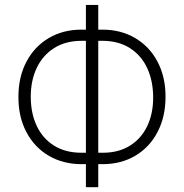

<svg xmlns="http://www.w3.org/2000/svg" viewBox="-20 -740 756 789"><path d="M660.2 -341.8Q660.2 -260.3 627.4 -197.5Q594.7 -134.8 536.1 -100.1Q477.5 -65.4 402.3 -65.4H383.8V29.3H333V-65.4H315.4Q239.3 -65.4 180.2 -100.1Q121.1 -134.8 88.1 -197.8Q55.2 -260.7 55.7 -342.8Q55.7 -423.8 88.6 -486.3Q121.6 -548.8 180.2 -583.5Q238.8 -618.2 314.5 -618.2H333V-719.7H383.8V-618.2H401.4Q476.6 -618.2 535.6 -583.5Q594.7 -548.8 627.7 -485.8Q660.6 -422.9 660.2 -341.8ZM106.4 -342.8Q106.4 -275.4 130.6 -223.4Q154.8 -171.4 201.7 -141.8Q248.5 -112.3 315.4 -112.3H333V-572.3H315.4Q250 -572.3 202.9 -542.7Q155.8 -513.2 131.1 -461.2Q106.4 -409.2 106.4 -342.8ZM402.3 -112.3Q467.3 -112.3 513.9 -141.4Q560.5 -170.4 585 -221.7Q609.4 -272.9 609.4 -338.9Q609.4 -406.7 585.2 -459.5Q561 -512.2 513.9 -542.2Q466.8 -572.3 400.4 -572.3H383.8V-112.3Z"/></svg>

Font: Pretendard Std ExtraLight
Style: Regular
Weight: 200
Designer: Base glyphs from Inter by Rasmus Andersson; Hangeul glyphs from Noto Sans CJK(Source Han Sans) by Jang Soo-young and Kan
Foundry: Kil Hyung-jin
Version: Version 1.309